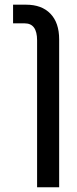

<svg xmlns="http://www.w3.org/2000/svg" viewBox="-20 -608 330 824"><path d="M233.9 -439V195.8H139.2V-435.1Q139.2 -507.8 85.9 -507.8H36.1V-587.9H91.8Q159.2 -587.9 196.5 -549.1Q233.9 -510.3 233.9 -439Z"/></svg>

Font: LT Superior Med
Style: Regular
Weight: 500
Designer: Daniel Lyons
Foundry: LyonsType
Version: Version 1.000